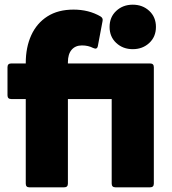

<svg xmlns="http://www.w3.org/2000/svg" viewBox="-20 -800 735 820"><path d="M547 -590Q505 -590 476.5 -616.5Q448 -643 448 -685Q448 -727 476.5 -753.5Q505 -780 547 -780Q589 -780 617.5 -753.5Q646 -727 646 -685Q646 -643 617.5 -616.5Q589 -590 547 -590ZM105 0Q90 0 90 -16V-377H28Q12 -377 12 -393V-513Q12 -529 28 -529H90V-531Q90 -598 113.5 -649.5Q137 -701 182.5 -730Q228 -759 294 -759Q359 -759 409 -730Q421 -723 418 -710L398 -604Q395 -587 378 -595Q357 -606 330 -606Q302 -606 286 -587.5Q270 -569 270 -534V-529H621Q637 -529 637 -513V-16Q637 0 621 0H473Q457 0 457 -16V-377H270V-16Q270 0 254 0Z"/></svg>

Font: LINE Seed Sans ExtraBold
Style: Regular
Weight: 800
Designer: LINE VX Design & Dalton Maag Ltd & Sandoll Inc
Foundry: Dalton Maag Ltd
Version: Version 1.003